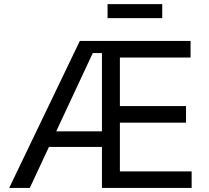

<svg xmlns="http://www.w3.org/2000/svg" viewBox="-20 -930 1034 950"><path d="M375 -727.5H922.9V-645.5H573.2V-405.3H900.4V-323.2H573.2V-82H928.2V0H484.4V-667.5H439L127.4 0H25.4ZM192.9 -280.3H527.8V-203.1H192.9ZM782.7 -840.3H512.2V-909.7H782.7Z"/></svg>

Font: Raveo Variable
Style: Regular
Weight: 400
Designer: Jakub Foglar, Rasmus Andersson (Inter)
Foundry: Jakubfoglar.com
Version: Version 1.000;Glyphs 3.2.3 (3260)